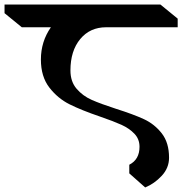

<svg xmlns="http://www.w3.org/2000/svg" viewBox="-86 -806 826 845"><path d="M224 -496Q224 -447 251 -415.5Q278 -384 317.5 -366.5Q357 -349 425 -327Q501 -303 547.5 -281.5Q594 -260 626 -219Q658 -178 658 -112Q658 -67 626 -32.5Q594 2 553 19L483 -43V-81Q528 -104 528 -160Q528 -194 505.5 -217.5Q483 -241 449 -256.5Q415 -272 354 -293Q272 -321 220 -347Q168 -373 131 -421Q94 -469 94 -544Q94 -623 138 -686H10L-66 -748V-786H620L696 -724V-686H381Q310 -686 267 -634Q224 -582 224 -496Z"/></svg>

Font: Inknut
Style: Antiqua
Weight: 400
Designer: Claus Eggers Srensen
Foundry: Claus Eggers Srensen
Version: Version 1.000; ttfautohint (v1.2) -l 7 -r 28 -G 50 -x 13 -D 